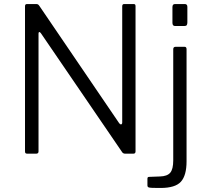

<svg xmlns="http://www.w3.org/2000/svg" viewBox="-20 -762 1028 952"><path d="M642 -742Q648 -742 650 -739.5Q652 -737 652 -731V-11Q652 0 641 0H606H601Q591 0 586 -7L183 -597Q178 -604 174.5 -603Q171 -602 171 -596V-11Q171 0 159 0H116Q109 0 106.5 -2.5Q104 -5 104 -12V-730Q104 -737 106.5 -739.5Q109 -742 115 -742H157Q164 -742 167.5 -740.5Q171 -739 175 -733L571 -151Q576 -145 580 -145Q582 -145 584 -147.5Q586 -150 586 -154V-731Q586 -742 596 -742ZM909 -651Q909 -642 906 -637.5Q903 -633 894 -633H848Q835 -633 835 -649V-727Q835 -742 848 -742H896Q909 -742 909 -728ZM776 170Q751 170 735.5 169.5Q720 169 715.5 166.5Q711 164 711 158V124Q711 115 719 115L773 113Q809 112 824 94.5Q839 77 839 33V-518Q839 -530 851 -530H895Q905 -530 905 -518V38Q905 108 877 139Q849 170 776 170Z"/></svg>

Font: Libre Franklin Light
Style: Regular
Weight: 300
Designer: Pablo Impallari, Rodrigo Fuenzalida
Foundry: Impallari Type
Version: Version 1.002; ttfautohint (v1.5)